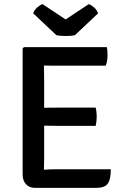

<svg xmlns="http://www.w3.org/2000/svg" viewBox="-20 -912 606 933"><path d="M90 -676.5 96.5 -683H193.5V-596Q193.5 -575 194 -561.8Q194.5 -548.5 194.5 -528V-137.5Q194.5 -124.5 194 -113Q193.5 -101.5 193.5 -87.5V1H151Q123 1 106.5 -16.5Q90 -34 90 -64.5ZM445 -389Q447.5 -379 448.8 -366.5Q450 -354 450 -345Q450 -336 448.8 -323.8Q447.5 -311.5 445 -300.5H257Q245.5 -300.5 228 -300.8Q210.5 -301 191.8 -301.5Q173 -302 158 -302V-387.5Q173 -388 191.8 -388.2Q210.5 -388.5 228 -388.8Q245.5 -389 257 -389ZM499 -683Q501.5 -671 502 -660.2Q502.5 -649.5 502.5 -640.5Q502.5 -631.5 500.5 -618.2Q498.5 -605 494 -593H257Q245.5 -593 228 -593Q210.5 -593 191.8 -593.5Q173 -594 158 -594.5V-683ZM518.5 -89.5Q518.5 -40.5 503.8 -19.8Q489 1 448 1H158V-85Q182 -86.5 205.5 -88Q229 -89.5 259.5 -89.5ZM411.5 -892Q423 -888 437 -876Q451 -864 456.5 -847L344.5 -741.5Q335.5 -739 323.5 -738Q311.5 -737 299 -737Q286.5 -737 274.8 -738Q263 -739 253.5 -741.5L141.5 -847Q147 -864 161 -876Q175 -888 186.5 -892L299 -817.5Z"/></svg>

Font: Signika Light
Style: Regular
Weight: 400
Version: Version 2.003;gftools[0.9.32]